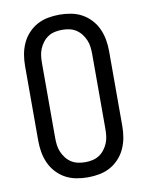

<svg xmlns="http://www.w3.org/2000/svg" viewBox="-85 -804 669 873"><g transform="rotate(-10 250.0 -367.5)"><path d="M250 8Q223 8 196.5 3Q170 -2 147 -14.5Q124 -27 105.5 -47Q87 -67 76 -91.5Q65 -116 60.5 -142Q56 -168 56 -195V-540Q56 -567 60.5 -593Q65 -619 76 -643.5Q87 -668 105.5 -688Q124 -708 147 -720.5Q170 -733 196.5 -738Q223 -743 250 -743Q277 -743 303.5 -738Q330 -733 353 -720.5Q376 -708 394.5 -688Q413 -668 424 -643.5Q435 -619 439.5 -593Q444 -567 444 -540V-195Q444 -168 439.5 -142Q435 -116 424 -91.5Q413 -67 394.5 -47Q376 -27 353 -14.5Q330 -2 303.5 3Q277 8 250 8ZM250 -62Q267 -62 283.5 -65.5Q300 -69 314 -78Q328 -87 338.5 -100.5Q349 -114 355.5 -129.5Q362 -145 364 -161.5Q366 -178 366 -195V-540Q366 -557 364 -573.5Q362 -590 355.5 -605.5Q349 -621 338.5 -634.5Q328 -648 314 -657Q300 -666 283.5 -669.5Q267 -673 250 -673Q233 -673 216.5 -669.5Q200 -666 186 -657Q172 -648 161.5 -634.5Q151 -621 144.5 -605.5Q138 -590 136 -573.5Q134 -557 134 -540V-195Q134 -178 136 -161.5Q138 -145 144.5 -129.5Q151 -114 161.5 -100.5Q172 -87 186 -78Q200 -69 216.5 -65.5Q233 -62 250 -62Z"/></g></svg>

Font: Iosevka Curly
Style: Regular
Weight: 400
Monospace: yes
Designer: Belleve Invis
Foundry: Belleve Invis
Version: Version 22.1.2; ttfautohint (v1.8.4)